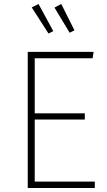

<svg xmlns="http://www.w3.org/2000/svg" viewBox="-20 -942 536 962"><path d="M444 -650H154V-374H405V-343H154V-32H455V0H119V-682H449ZM247 -786 223 -774 139 -905 173 -922ZM353 -790 329 -778 253 -904 287 -922Z"/></svg>

Font: FiraGO UltraLight
Style: Regular
Weight: 200
Designer: bBox Type
Foundry: bBox Type GmbH
Version: Version 1.001